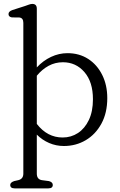

<svg xmlns="http://www.w3.org/2000/svg" viewBox="-20 -752 628 1004"><path d="M172.5 -706.5V-399.5Q205.5 -435 247 -454.5Q288.5 -474 333 -474Q394.5 -474 441.2 -443.8Q488 -413.5 514.5 -360.2Q541 -307 541 -239Q541 -162 510.5 -105.8Q480 -49.5 428.5 -19Q377 11.5 314 11.5Q273.5 11.5 237 -4.2Q200.5 -20 172.5 -48V156Q172.5 185.5 198.5 190L236 195Q256 200.5 256 215Q256 233 233 233H56.5Q33.5 233 33.5 215Q33.5 202 54 195L76 190Q102 183.5 102 156V-632.5Q102 -658.5 81 -660.5L42 -661Q24.5 -664 24.5 -678.5Q24.5 -692.5 45 -699.5L110.5 -720.5Q121.5 -724.5 131.5 -728Q141.5 -731.5 149 -731.5Q172.5 -731.5 172.5 -706.5ZM309 -426.5Q268.5 -426.5 234 -407.8Q199.5 -389 172.5 -356V-104Q227.5 -33 307.5 -33Q352 -33 387.8 -56.5Q423.5 -80 444.8 -124.8Q466 -169.5 466 -233Q466 -323.5 421.5 -375Q377 -426.5 309 -426.5Z"/></svg>

Font: Fraunces 9pt SuperSoft Light
Style: Regular
Weight: 300
Version: Version 1.000;[b76b70a41]